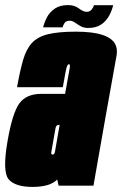

<svg xmlns="http://www.w3.org/2000/svg" viewBox="-46 -730 480 755"><path d="M184.5 0 179 -24Q150.5 5 81.5 5Q13.5 5 -12 -25Q-37.5 -55 -16 -177Q3 -286 30.2 -323.5Q57.5 -361 117.5 -361H210L214 -383.5Q225 -445 228 -461.5Q230.5 -475 226.5 -477Q226 -477.5 225 -477.5Q221.5 -477.5 218.5 -471.8Q215.5 -466 211.8 -446.8Q208 -427.5 201 -387H21Q32.5 -451.5 44.8 -494Q57 -536.5 79.5 -561Q102 -585.5 143 -595.5Q184 -605.5 252.5 -605.5Q383.5 -605.5 408 -554.5Q416.5 -536.5 412.5 -512.5Q395.5 -419.5 370 -275.5L321.5 0ZM170 -132.5 188.5 -239H185Q174.5 -239 172.2 -225Q170 -211 164 -179Q158 -145 156 -133.5Q154.5 -125.5 157.5 -123Q159 -122 161 -122Q167.5 -122 170 -132.5ZM300 -620Q283.5 -620 270.8 -627.2Q258 -634.5 248 -641.5Q238 -648.5 229 -648.5Q213.5 -648.5 207.8 -639.5Q202 -630.5 200 -622.5H123.5Q128.5 -643 139.2 -663Q150 -683 170 -696.5Q190 -710 222 -710Q247 -710 264.2 -696.8Q281.5 -683.5 294.5 -683.5Q307.5 -683.5 314.5 -692.5Q321.5 -701.5 323.5 -709.5H399Q394.5 -689.5 383.5 -668.8Q372.5 -648 352.5 -634Q332.5 -620 300 -620Z"/></svg>

Font: Anybody UltraCondensed Black
Style: Italic
Weight: 900
Width: 1
Italic angle: -10°
Designer: Tyler Finck
Foundry: Etcetera Type Company
Version: Version 1.010; ttfautohint (v1.8.3) -l 8 -r 50 -G 200 -x 14 